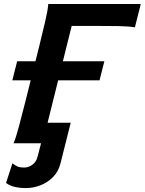

<svg xmlns="http://www.w3.org/2000/svg" viewBox="-20 -726 733 973"><path d="M693.4 -705.6 663.6 -587.4Q635.7 -592.8 580.3 -593.8Q524.9 -594.7 452.6 -594.7H343.3L195.3 0H48.8Q61 -28.8 75.7 -84Q90.3 -139.2 108.4 -210.4L179.7 -495.6Q197.3 -566.9 210 -621.8Q222.7 -676.8 224.6 -705.6ZM42.5 -318.8 66.9 -415.5H508.8L484.4 -318.8ZM338.4 -104 286.6 101.6Q276.4 143.1 248.8 171.1Q221.2 199.2 184.8 213.1Q148.4 227.1 111.8 227.1Q79.1 227.1 53 220.7Q26.9 214.4 10.7 200.7L43 101.6Q56.2 111.8 67.9 117.4Q79.6 123 103.5 123Q124.5 123 144 108.9Q163.6 94.7 170.4 67.9L188 0H131.8L157.7 -104Z"/></svg>

Font: Andika
Style: Bold Italic
Weight: 700
Italic angle: -14°
Designer: Victor Gaultney, Annie Olsen, Julie Remington, Don Collingsworth, Eric Hays, Becca Hirsbrunner
Foundry: SIL International
Version: Version 6.101